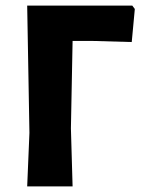

<svg xmlns="http://www.w3.org/2000/svg" viewBox="-20 -665 510 685"><path d="M452 -645 461 -633 450 -515 308 -519H239L233 -207L239 0H77L85 -191L77 -645Z"/></svg>

Font: Alegreya Sans ExtraBold
Style: Regular
Weight: 800
Designer: Juan Pablo del Peral
Foundry: Huerta Tipografica
Version: Version 2.007